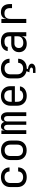

<svg xmlns="http://www.w3.org/2000/svg" viewBox="1698 -2298 803 4240"><g transform="rotate(-90 2100.0 -178.5)"><path d="M308 10Q208 10 148 -46Q88 -102 88 -200V-350Q88 -448 148 -504Q208 -560 308 -560Q403 -560 461.5 -509Q520 -458 523 -370H433Q430 -423 397 -451.5Q364 -480 308 -480Q249 -480 213.5 -446.5Q178 -413 178 -351V-200Q178 -138 213.5 -104Q249 -70 308 -70Q364 -70 397 -99Q430 -128 433 -180H523Q520 -92 461.5 -41Q403 10 308 10Z M900 8Q801 8 742.5 -50Q684 -108 684 -212V-338Q684 -443 742 -500.5Q800 -558 900 -558Q1000 -558 1058 -500.5Q1116 -443 1116 -338V-212Q1116 -108 1057.5 -50Q999 8 900 8ZM900 -72Q959 -72 992.5 -105Q1026 -138 1026 -202V-348Q1026 -412 992.5 -445Q959 -478 900 -478Q842 -478 808 -445Q774 -412 774 -348V-202Q774 -138 808 -105Q842 -72 900 -72Z M1260 0V-550H1338V-477H1340Q1345 -514 1369.5 -537Q1394 -560 1432 -560Q1468 -560 1493 -539Q1518 -518 1529 -482H1530Q1537 -518 1561.5 -539Q1586 -560 1624 -560Q1677 -560 1708.5 -520.5Q1740 -481 1740 -418V0H1656V-419Q1656 -452 1640 -471.5Q1624 -491 1596 -491Q1569 -491 1553 -472Q1537 -453 1537 -420V0H1463V-419Q1463 -452 1447 -471.5Q1431 -491 1404 -491Q1376 -491 1360 -472Q1344 -453 1344 -420V0Z M2100 10Q2003 10 1943.5 -48.5Q1884 -107 1884 -210V-340Q1884 -443 1943.5 -501.5Q2003 -560 2100 -560Q2165 -560 2213.5 -534Q2262 -508 2289 -461Q2316 -414 2316 -350V-252H1972V-200Q1972 -139 2007 -103.5Q2042 -68 2100 -68Q2150 -68 2182.5 -87.5Q2215 -107 2222 -140H2312Q2303 -71 2245 -30.5Q2187 10 2100 10ZM1972 -322H2228V-350Q2228 -415 2194.5 -450.5Q2161 -486 2100 -486Q2039 -486 2005.5 -450.5Q1972 -415 1972 -350Z M2609 203V148H2679Q2701 148 2714.5 136.5Q2728 125 2728 112Q2728 95 2700.5 82Q2673 69 2623 69L2647 4Q2574 -12 2531 -65Q2488 -118 2488 -200V-350Q2488 -448 2548 -504Q2608 -560 2708 -560Q2803 -560 2861.5 -509Q2920 -458 2923 -370H2833Q2830 -423 2797 -451.5Q2764 -480 2708 -480Q2649 -480 2613.5 -446.5Q2578 -413 2578 -351V-200Q2578 -138 2613.5 -104Q2649 -70 2708 -70Q2764 -70 2797 -99Q2830 -128 2833 -180H2923Q2920 -92 2861.5 -41Q2803 10 2708 10Q2705 10 2703 10L2694 35Q2720 38 2748 48Q2776 58 2795 76Q2814 94 2814 120Q2814 154 2781 178.5Q2748 203 2694 203Z M3252 10Q3167 10 3117 -37.5Q3067 -85 3067 -162Q3067 -213 3090 -251Q3113 -289 3154 -310.5Q3195 -332 3248 -332H3418V-375Q3418 -482 3301 -482Q3249 -482 3217 -463Q3185 -444 3183 -410H3093Q3098 -475 3153.5 -517.5Q3209 -560 3301 -560Q3401 -560 3454.5 -512Q3508 -464 3508 -378V0H3419V-100H3417Q3409 -49 3366 -19.5Q3323 10 3252 10ZM3274 -66Q3340 -66 3379 -98Q3418 -130 3418 -185V-262H3258Q3214 -262 3186.5 -235.5Q3159 -209 3159 -165Q3159 -119 3189.5 -92.5Q3220 -66 3274 -66Z M3712 0V-550H3802V-445H3804Q3811 -498 3849 -529Q3887 -560 3951 -560Q4037 -560 4083.5 -508.5Q4130 -457 4130 -362V-315H4040V-362Q4040 -482 3923 -482Q3864 -482 3833 -448Q3802 -414 3802 -350V0Z"/></g></svg>

Font: JetBrainsMonoNL NF
Style: Regular
Weight: 400
Designer: Philipp Nurullin, Konstantin Bulenkov
Foundry: JetBrains
Version: Version 2.304; ttfautohint (v1.8.4.7-5d5b);Nerd Fonts 3.2.1